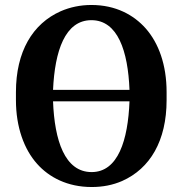

<svg xmlns="http://www.w3.org/2000/svg" viewBox="-20 -741 727 771"><path d="M44 -339C44 -230 77 -141 129 -83C177 -29 251 10 348 10C393 10 433 2 470 -14C583 -64 649 -176 649 -339V-371C649 -481 617 -568 565 -627C517 -681 445 -721 347 -721C302 -721 261 -712 224 -696C111 -646 44 -534 44 -371ZM193 -334H500C494 -178 454 -50 348 -50C240 -50 199 -177 193 -334ZM193 -380C200 -536 241 -660 347 -660C453 -660 494 -536 500 -380Z"/></svg>

Font: Aerodynamic
Style: Regular
Weight: 500
Designer: Google
Version: Version 2.000980; 2014